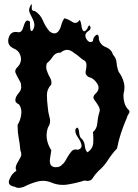

<svg xmlns="http://www.w3.org/2000/svg" viewBox="-20 -868 656 915"><path d="M51.3 22.5Q22 17.6 22 -0.5Q22 -5.9 24.9 -12.7Q36.1 -41.5 58.1 -54.2Q53.7 -64 55.2 -72.3Q56.6 -80.6 61 -88.9Q68.4 -103 77.1 -117.2Q81.5 -124 81.5 -132.8Q81.5 -141.6 77.1 -151.4Q74.7 -181.6 68.8 -212.4Q64 -238.3 64 -264.6Q64 -269 64 -273.4Q77.1 -293.5 81.1 -321.8Q82 -327.6 82 -333.5Q82 -355 70.3 -370.6Q60.1 -375 56.2 -380.9Q52.2 -386.2 53.2 -392.6Q54.2 -407.2 68.8 -424.3Q81.1 -438.5 81.1 -452.6Q81.1 -455.6 80.6 -458Q81.1 -467.3 77.6 -475.6Q73.7 -483.9 68.8 -491.7Q60.1 -506.3 54.2 -521Q52.7 -524.4 52.7 -528.3Q52.7 -539.1 65.9 -550.8Q80.1 -567.4 80.1 -586.4Q80.1 -593.3 78.1 -600.1Q71.3 -627 43.5 -637.7Q19 -649.9 19 -672.9Q19 -680.2 21.5 -688.5Q29.8 -715.8 54.7 -715.8Q61.5 -715.8 69.3 -713.9Q85 -715.3 90.3 -736.3Q95.7 -756.8 103.5 -766.6Q106.9 -770.5 111.3 -770.5Q116.2 -770.5 123 -764.2Q122.1 -755.9 123.5 -739.3Q124.5 -722.7 129.4 -720.2Q131.8 -719.2 134.8 -722.2Q137.7 -725.6 141.1 -734.9Q145 -744.1 143.6 -753.4Q142.1 -762.7 138.7 -771.5Q131.3 -787.6 123 -803.7Q118.7 -811.5 118.7 -819.8Q118.7 -828.1 123 -836.4Q127.9 -847.7 130.4 -847.7Q132.3 -847.7 131.3 -836.4Q129.4 -814 144.5 -816.4Q171.9 -800.3 184.6 -770Q196.8 -739.7 217.3 -717.3Q228 -710 235.8 -709Q243.7 -708 249.5 -711.4Q263.7 -719.7 270.5 -743.7Q276.9 -767.6 286.6 -780.8Q304.2 -777.3 324.2 -763.7Q331.5 -758.8 338.4 -758.8Q349.6 -758.8 359.4 -772.9Q365.7 -765.6 368.2 -745.6Q370.6 -725.6 377.9 -720.2Q380.9 -717.8 385.3 -720.2Q389.6 -722.2 396 -731.4Q404.3 -754.9 410.2 -741.7Q415.5 -728 400.4 -719.7Q386.7 -710.4 386.7 -698.2Q386.7 -690.4 392.1 -681.6Q400.9 -667.5 411.1 -667.5Q417 -667.5 422.9 -672.4Q424.3 -691.9 438 -700.7Q440.9 -702.6 443.4 -702.6Q451.7 -702.6 451.2 -680.2Q458.5 -653.3 484.9 -643.1Q511.2 -632.8 518.1 -607.9Q534.2 -590.8 535.6 -569.3Q537.1 -547.9 545.4 -525.9Q563 -502.4 569.8 -476.1Q573.2 -463.9 573.2 -451.2Q573.2 -436.5 568.8 -421.4Q568.4 -416 568.4 -410.6Q568.4 -394.5 572.8 -378.4Q578.6 -357.4 594.7 -342.3Q597.2 -338.9 597.2 -335.4Q597.2 -330.6 593.3 -325.7Q586.4 -316.4 585 -307.6Q569.3 -272 557.1 -235.4Q544.9 -198.2 537.6 -160.2Q513.7 -135.3 495.1 -106Q476.6 -76.7 450.2 -54.2Q433.1 -37.6 421.9 -19Q413.6 -5.9 397 -5.9Q390.6 -5.9 382.8 -7.8Q344.7 4.4 303.2 11.2Q291 13.2 279.3 13.2Q250 13.2 222.7 1Q203.6 -6.3 184.6 -6.3Q170.9 -6.3 156.7 -2.4Q123.5 6.8 94.2 22Q84 25.9 72.8 27.3Q71.3 27.3 68.4 27.3Q59.6 27.3 51.3 22.5ZM276.4 -84Q283.7 -89.4 289.1 -97.7Q294.4 -106.4 299.3 -115.2Q308.6 -132.3 319.8 -145.5Q327.6 -155.8 340.8 -155.8Q345.7 -155.8 351.1 -154.3Q361.8 -157.2 365.2 -162.6Q369.1 -167.5 368.7 -174.8Q366.7 -190.9 351.6 -212.9Q338.9 -230.5 338.9 -245.1Q338.9 -248.5 339.4 -251.5Q343.3 -257.3 345.7 -258.8Q348.1 -260.7 349.6 -259.3Q355.5 -255.4 357.4 -233.9Q359.9 -212.9 368.2 -208Q381.8 -195.3 384.3 -172.9Q386.2 -149.9 397.5 -142.1Q422.4 -159.7 424.3 -187Q424.8 -196.8 424.8 -206.5Q424.8 -223.1 422.9 -238.3Q441.9 -254.4 443.8 -281.2Q445.8 -308.1 453.1 -331.5Q456.5 -339.8 455.1 -347.7Q453.6 -355.5 449.7 -362.3Q440.4 -378.4 429.2 -392.6Q425.3 -397.9 425.3 -403.3Q425.3 -413.1 437.5 -423.8Q449.7 -436 449.7 -449.2Q449.7 -459.5 442.9 -470.2Q426.8 -495.6 402.8 -501Q387.7 -509.8 387.7 -522Q387.7 -524.4 388.2 -526.9Q392.1 -543 392.1 -558.1Q392.6 -566.4 388.2 -573.2Q384.3 -580.1 372.6 -585Q352.5 -603.5 324.2 -622.1Q312 -630.4 299.8 -630.4Q284.2 -630.4 269 -617.2Q269 -617.2 266.6 -617.2Q244.6 -617.2 231.9 -598.6Q218.8 -578.6 203.6 -566.9Q199.7 -556.2 200.2 -546.9Q200.7 -537.6 204.1 -528.8Q210 -512.2 218.8 -497.1Q225.1 -486.3 225.1 -474.1Q225.1 -469.7 224.1 -464.8Q203.6 -443.4 203.6 -415.5Q203.6 -389.6 207.5 -357.9Q209 -333.5 216.3 -308.1Q218.8 -299.8 218.8 -292Q218.8 -275.9 208.5 -260.3Q202.1 -241.2 202.1 -222.2Q202.1 -212.9 203.6 -203.6Q209 -175.3 224.6 -151.9Q222.7 -135.7 218.8 -115.7Q217.3 -107.9 217.3 -101.6Q217.3 -90.8 221.2 -83Q225.1 -76.2 232.9 -73.2Q241.2 -69.8 255.4 -71.8Q261.7 -72.8 267.1 -76.2Q272.5 -79.1 276.4 -84Z"/></svg>

Font: Brazier Flame
Style: Regular
Weight: 400
Designer: Walter E Stewart
Version: 0.1